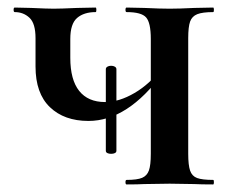

<svg xmlns="http://www.w3.org/2000/svg" viewBox="-20 -488 615 508"><path d="M274 -314Q280 -314 284 -311.5Q288 -309 288 -305V-89Q288 -85 284 -83Q280 -81 274 -81Q268 -81 264 -83Q260 -85 260 -89V-305Q260 -309 264 -311.5Q268 -314 274 -314ZM74 -312V-387Q74 -426 58 -441Q42 -456 19 -456Q16 -456 16 -462Q16 -468 19 -468L63 -467Q105 -465 122 -465Q140 -465 184 -467L233 -468Q235 -468 235 -462Q235 -456 233 -456Q202 -456 184 -440.5Q166 -425 166 -385V-335Q166 -277 189.5 -247.5Q213 -218 258 -218Q295 -218 336 -242Q377 -266 406 -306L411 -295Q318 -168 214 -168Q150 -168 112 -204.5Q74 -241 74 -312ZM315 -12Q343 -12 356 -17.5Q369 -23 374 -37Q379 -51 379 -81V-385Q379 -428 366.5 -442Q354 -456 315 -456Q312 -456 312 -462Q312 -468 315 -468L362 -467Q404 -465 429 -465Q454 -465 494 -467L544 -468Q546 -468 546 -462Q546 -456 544 -456Q516 -456 502 -450.5Q488 -445 483 -431Q478 -417 478 -387V-81Q478 -51 483 -36.5Q488 -22 501.5 -17Q515 -12 544 -12Q546 -12 546 -6Q546 0 544 0Q512 0 494 -1L429 -2L362 -1Q345 0 315 0Q312 0 312 -6Q312 -12 315 -12Z"/></svg>

Font: Cormorant SC
Style: Bold
Weight: 700
Designer: Christian Thalmann (Catharsis Fonts)
Foundry: Catharsis Fonts
Version: Version 4.000